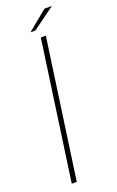

<svg xmlns="http://www.w3.org/2000/svg" viewBox="-147 -786 504 825"><g transform="rotate(-20 105.0 -373.5)"><path d="M29 0 119 -636H142L52 0ZM85 -672 176 -747H210L107 -672Z"/></g></svg>

Font: Alumni Sans SC Thin
Style: Italic
Weight: 100
Italic angle: -8°
Designer: Robert E. Leuschke
Foundry: Robert E. Leuschke
Version: Version 1.016